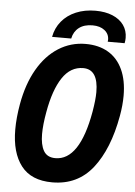

<svg xmlns="http://www.w3.org/2000/svg" viewBox="-61 -962 722 1024"><g transform="rotate(5 300.0 -450.0)"><path d="M37 -248Q37 -310.5 50 -384.5Q69.5 -494 115 -572.8Q160.5 -651.5 226.5 -693.2Q292.5 -735 372 -735Q442.5 -735 493 -705Q543.5 -675 570.2 -617.2Q597 -559.5 597 -477Q597 -426.5 586.5 -368Q554.5 -189 473.8 -86.5Q393 16 257.5 16Q145 16 91 -54Q37 -124 37 -248ZM439.5 -378.5Q450.5 -443 450.5 -483.5Q450.5 -605.5 370 -605.5Q302 -605.5 258.5 -540Q215 -474.5 194 -355Q181.5 -286 181.5 -236Q181.5 -179 200.2 -146.5Q219 -114 263 -114Q393 -114 439.5 -378.5ZM408.5 -916Q461 -916 500 -899.8Q539 -883.5 560 -854Q581 -824.5 581 -785.5Q581 -772 578 -757H487.5Q488.5 -765 488.5 -768Q488.5 -798.5 464.2 -817.8Q440 -837 399.5 -837Q355 -837 327.2 -815.8Q299.5 -794.5 292 -757H189.5Q198.5 -805 228.2 -841Q258 -877 304.5 -896.5Q351 -916 408.5 -916Z"/></g></svg>

Font: JuliaMono ExtraBoldItalic
Style: Regular
Weight: 800
Italic angle: -9°
Monospace: yes
Designer: cormullion
Foundry: corm
Version: Version 0.049; ttfautohint (v1.8.4)